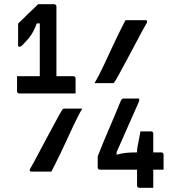

<svg xmlns="http://www.w3.org/2000/svg" viewBox="-20 -806 840 912"><path d="M429 -411Q437 -424 449 -447Q461 -470 475 -500Q489 -530 503.5 -561.5Q518 -593 532 -622Q546 -651 557.5 -674Q569 -697 576 -710Q580 -710 593.5 -710Q607 -710 623.5 -710Q640 -710 653.5 -710Q667 -710 671 -710Q677 -710 678.5 -706.5Q680 -703 677 -697Q669 -684 657.5 -662.5Q646 -641 631.5 -613.5Q617 -586 601.5 -557Q586 -528 571 -500.5Q556 -473 544.5 -451.5Q533 -430 525 -418Q523 -414 520.5 -412.5Q518 -411 514 -411Q510 -411 498.5 -411Q487 -411 472 -411Q457 -411 445 -411Q433 -411 429 -411ZM371 -290Q363 -278 351 -254.5Q339 -231 325 -201Q311 -171 296.5 -139.5Q282 -108 268 -79Q254 -50 242.5 -27Q231 -4 224 9Q220 9 206.5 9Q193 9 176.5 9Q160 9 146.5 9Q133 9 129 9Q123 9 121.5 5.5Q120 2 123 -4Q131 -17 142.5 -38.5Q154 -60 168.5 -87.5Q183 -115 198.5 -144Q214 -173 229 -200.5Q244 -228 255.5 -249.5Q267 -271 275 -283Q277 -288 279.5 -289Q282 -290 286 -290Q290 -290 301.5 -290Q313 -290 328 -290Q343 -290 355 -290Q367 -290 371 -290ZM708 86Q704 86 694.5 86Q685 86 674.5 86Q664 86 655 86Q646 86 642 86Q637 86 634 83Q631 80 631 75V-93Q631 -95 633 -107Q635 -119 638 -134Q641 -149 643.5 -162.5Q646 -176 647 -182H697Q703 -182 705.5 -179Q708 -176 708 -171V35Q708 42 708 60Q708 78 708 86ZM757 0H455Q450 0 447 -3Q444 -6 444 -11V-63Q444 -63 451.5 -82Q459 -101 471 -130.5Q483 -160 497.5 -193Q512 -226 524.5 -256.5Q537 -287 545.5 -307Q554 -327 555 -330Q558 -335 561.5 -336.5Q565 -338 569 -338Q573 -338 583 -338Q593 -338 605 -338Q617 -338 627 -338Q637 -338 641 -338V-326Q640 -323 631 -303Q622 -283 609.5 -254.5Q597 -226 582.5 -193.5Q568 -161 555.5 -132Q543 -103 533.5 -82.5Q524 -62 522 -57L534 -107V-52L519 -67Q536 -72 551.5 -75.5Q567 -79 585 -80.5Q603 -82 628 -82H746Q751 -82 754 -79Q757 -76 757 -71Q757 -67 757 -57Q757 -47 757 -35.5Q757 -24 757 -14Q757 -4 757 0ZM61 -444H328Q333 -444 336 -441Q339 -438 339 -433Q339 -429 339 -419.5Q339 -410 339 -398Q339 -386 339 -376Q339 -366 339 -362H72Q67 -362 64 -365Q61 -368 61 -373Q61 -380 61 -387Q61 -394 61 -403Q61 -412 61 -423Q61 -434 61 -444ZM248 -396H163L169 -412Q169 -418 169 -423.5Q169 -429 169 -434Q169 -439 169 -442Q169 -444 169 -467Q169 -490 169 -525Q169 -560 169 -598Q169 -636 169 -670Q169 -704 169 -725L187 -695H138L164 -721Q156 -696 147 -675.5Q138 -655 127 -638.5Q116 -622 99 -605Q87 -591 81.5 -587.5Q76 -584 72 -584Q69 -584 67.5 -585.5Q66 -587 66 -591V-694Q77 -704 89.5 -716.5Q102 -729 113 -740Q126 -752 138.5 -764Q151 -776 161 -786Q167 -786 178 -786Q189 -786 201 -786Q213 -786 223 -786Q233 -786 237 -786Q242 -786 245 -783Q248 -780 248 -775Q248 -773 248 -745Q248 -717 248 -675Q248 -633 248 -586Q248 -539 248 -497Q248 -455 248 -427Q248 -399 248 -396Z"/></svg>

Font: Recursive Medium
Style: Regular
Weight: 500
Version: Version 1.085